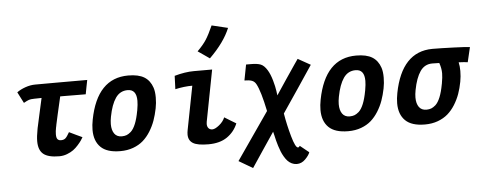

<svg xmlns="http://www.w3.org/2000/svg" viewBox="-59 -950 3271 1303"><g transform="rotate(-5 1576.5 -298.5)"><path d="M338.4 -498H397.9H465.8H537.6H546.4Q543 -481.9 536.9 -450Q530.8 -418 527.8 -401.9Q502.9 -402.3 453.6 -402.3Q404.3 -402.3 379.4 -402.8H354Q339.8 -343.8 326.4 -282.7Q313 -221.7 311.5 -214.8Q311 -211.9 309.8 -205.1Q308.6 -198.2 307.6 -195.3Q302.2 -168.9 302.2 -148.9Q302.2 -123.5 310.8 -114.7Q319.3 -106 333 -106Q353 -106 364.3 -116Q375.5 -126 392.1 -155.8Q406.7 -148.4 436.3 -134.5Q465.8 -120.6 480.5 -113.8Q474.1 -102.5 466.3 -91.1Q458.5 -79.6 442.6 -61.8Q426.8 -43.9 409.2 -31Q391.6 -18.1 366 -8.3Q340.3 1.5 313 1.5Q237.8 1.5 204.8 -25.4Q171.9 -52.2 171.9 -113.3Q171.9 -145 181.2 -193.8Q181.6 -197.3 183.1 -204.3Q184.6 -211.4 185.5 -214.8Q190.4 -236.8 202.9 -294.4Q215.3 -352.1 227.1 -403.3L176.3 -402.3Q152.3 -401.9 140.4 -397.7Q128.4 -393.6 105 -380.4Q98.6 -392.6 85.7 -417.7Q72.8 -442.9 66.4 -455.6Q89.8 -473.1 124.5 -485.4Q159.2 -497.6 192.4 -497.6Q216.8 -497.6 265.4 -497.8Q314 -498 338.4 -498Z M809.6 -120.6Q846.7 -154.8 865.7 -258.8Q866.2 -260.3 866.7 -262.7Q867.2 -265.1 867.2 -266.6Q873.5 -302.2 873.5 -327.6Q873.5 -405.3 813.5 -405.3Q761.2 -405.3 731 -361.3Q700.7 -317.4 685.1 -235.4Q679.7 -207 679.7 -185.1Q679.7 -143.6 696.8 -119.9Q713.9 -96.2 747.6 -96.2Q767.1 -96.7 780.3 -101.8Q793.5 -106.9 809.6 -120.6ZM728 2.9Q638.2 2.9 595.5 -38.8Q552.7 -80.6 552.7 -156.7Q552.7 -189.5 560.1 -226.6Q613.8 -503.9 825.7 -503.9Q896 -503.9 935.1 -479.7Q974.1 -455.6 990.7 -405.8Q999.5 -379.4 999.5 -339.4Q999.5 -300.8 992.2 -265.1Q983.4 -221.2 970 -183.6Q956.5 -146 934.6 -110.8Q912.6 -75.7 884.5 -51Q856.4 -26.4 816.7 -11.7Q776.9 2.9 729 2.9Z M1309.6 -626Q1350.1 -666.5 1371.1 -699.2Q1392.1 -731.9 1419.4 -793L1529.3 -766.6Q1490.2 -670.9 1388.7 -571.3Q1375.5 -580.6 1349.1 -598.9Q1322.8 -617.2 1309.6 -626ZM1272.5 -494.6H1397L1329.6 -144.5Q1328.1 -136.7 1328.1 -129.4Q1328.1 -111.3 1337.4 -100.6Q1346.7 -89.8 1363.8 -89.8Q1381.8 -89.8 1410.2 -112.5Q1438.5 -135.3 1450.2 -164.1Q1463.4 -155.8 1489.5 -139.9Q1515.6 -124 1528.8 -116.2Q1505.9 -60.1 1456.3 -25.6Q1406.7 8.8 1328.1 8.8Q1253.9 8.8 1223.6 -9.8Q1192.4 -28.8 1192.4 -69.3Q1192.4 -83.5 1195.8 -100.6Q1205.1 -149.9 1224.6 -248.8Q1244.1 -347.7 1253.4 -397Q1198.2 -397 1136.7 -383.3Q1137.2 -398.4 1138.4 -428.7Q1139.6 -459 1140.1 -474.1Q1212.9 -494.6 1272.5 -494.6Z M1743.7 -181.6Q1715.3 -318.8 1688.5 -368.2Q1677.7 -388.2 1659.2 -394.8Q1640.6 -401.4 1608.9 -401.4L1629.4 -508.3H1662.6Q1705.6 -508.3 1729 -499Q1752.4 -489.7 1772.9 -456.1Q1790 -428.2 1802.5 -384.5Q1814.9 -340.8 1818.8 -311L1822.8 -281.2Q1851.6 -324.7 1891.1 -383.5Q1930.7 -442.4 1956.1 -479.5L1981.4 -516.1Q1995.6 -507.8 2024.2 -492.2Q2052.7 -476.6 2066.9 -468.3Q1966.3 -316.9 1856 -154.8Q1869.1 -75.2 1891.6 3.9Q1914.1 83 1931.6 83Q1939 83 1944.3 73.2Q1954.6 81.5 1974.9 97.9Q1995.1 114.3 2004.9 122.1Q1997.6 143.1 1972.2 168.7Q1946.8 194.3 1914.1 194.3Q1896 194.3 1879.9 186.5Q1863.8 178.7 1852.1 166.3Q1840.3 153.8 1829.6 135.5Q1818.8 117.2 1811.8 99.6Q1804.7 82 1797.9 60.3Q1791 38.6 1787.1 22.5Q1783.2 6.3 1779.1 -12Q1774.9 -30.3 1772.5 -38.1Q1746.1 1 1693.8 78.9Q1641.6 156.7 1615.7 195.8Q1600.1 186.5 1568.6 168Q1537.1 149.4 1521 140.1Q1558.1 86.4 1632.3 -20.8Q1706.5 -127.9 1743.7 -181.6Z M2362.3 -120.6Q2399.4 -154.8 2418.5 -258.8Q2418.9 -260.3 2419.4 -262.7Q2419.9 -265.1 2419.9 -266.6Q2426.3 -302.2 2426.3 -327.6Q2426.3 -405.3 2366.2 -405.3Q2314 -405.3 2283.7 -361.3Q2253.4 -317.4 2237.8 -235.4Q2232.4 -207 2232.4 -185.1Q2232.4 -143.6 2249.5 -119.9Q2266.6 -96.2 2300.3 -96.2Q2319.8 -96.7 2333 -101.8Q2346.2 -106.9 2362.3 -120.6ZM2280.8 2.9Q2190.9 2.9 2148.2 -38.8Q2105.5 -80.6 2105.5 -156.7Q2105.5 -189.5 2112.8 -226.6Q2166.5 -503.9 2378.4 -503.9Q2448.7 -503.9 2487.8 -479.7Q2526.9 -455.6 2543.5 -405.8Q2552.2 -379.4 2552.2 -339.4Q2552.2 -300.8 2544.9 -265.1Q2536.1 -221.2 2522.7 -183.6Q2509.3 -146 2487.3 -110.8Q2465.3 -75.7 2437.3 -51Q2409.2 -26.4 2369.4 -11.7Q2329.6 2.9 2281.7 2.9Z M3067.9 -397.5Q3074.2 -372.1 3074.2 -337.9Q3074.2 -300.8 3067.4 -265.1Q3059.1 -221.2 3045.7 -183.6Q3032.2 -146 3010.3 -110.8Q2988.3 -75.7 2960 -51Q2931.6 -26.4 2891.8 -11.7Q2852.1 2.9 2804.2 2.9H2803.2Q2713.4 2.9 2670.7 -38.8Q2627.9 -80.6 2627.9 -156.7Q2627.9 -189.5 2635.3 -226.6Q2689 -502 2897 -503.9H2900.9Q2951.7 -503.9 3043.9 -500.5Q3136.2 -497.1 3153.3 -494.1Q3149.4 -477.5 3141.4 -443.6Q3133.3 -409.7 3129.4 -392.6Q3110.8 -396 3067.9 -397.5ZM2884.8 -120.6Q2921.9 -154.8 2940.9 -258.8Q2941.4 -260.3 2941.9 -262.7Q2942.4 -265.1 2942.4 -266.6Q2949.7 -306.6 2949.7 -333Q2949.7 -367.2 2936.5 -404.3Q2899.9 -405.3 2888.7 -405.3Q2836.4 -405.3 2806.2 -361.3Q2775.9 -317.4 2760.3 -235.4Q2754.9 -207 2754.9 -185.1Q2754.9 -143.6 2772 -119.9Q2789.1 -96.2 2822.8 -96.2Q2842.3 -96.7 2855.5 -101.8Q2868.7 -106.9 2884.8 -120.6Z"/></g></svg>

Font: Fantasque Sans Mono
Style: Bold Italic
Weight: 700
Italic angle: -11°
Monospace: yes
Designer: Jany Belluz
Version: Version 1.7.1